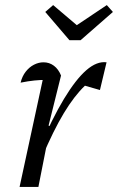

<svg xmlns="http://www.w3.org/2000/svg" viewBox="-20 -735 464 755"><path d="M57 0 156 -458 168 -421Q140 -421 115.5 -418.5Q91 -416 61 -410Q67 -435 81 -453Q95 -471 113.5 -480.5Q132 -490 151 -490Q174 -490 192 -476.5Q210 -463 220 -438L171 -241L178 -238L131 0ZM146 -118 134 -150Q185 -269 231.5 -346Q278 -423 319.5 -459Q361 -495 399 -490L373 -381L314 -398Q272 -358 231 -290Q190 -222 146 -118ZM253 -577 158 -688 189 -715 282 -636 400 -715 424 -688 297 -577Z"/></svg>

Font: Piazzolla 24pt
Style: Italic
Weight: 400
Italic angle: -11.3°
Designer: Juan Pablo del Peral
Foundry: Huerta Tipografica
Version: Version 2.005